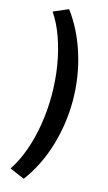

<svg xmlns="http://www.w3.org/2000/svg" viewBox="-165 -928 698 1241"><g transform="rotate(15 184.0 -307.5)"><path d="M133.5 260Q221.5 141.5 265.5 -6.5Q309.5 -154.5 309.5 -307Q309.5 -464 264 -612Q218.5 -760 133.5 -875L34 -832.5Q77.5 -768.5 107.5 -684Q137.5 -599.5 153 -503.2Q168.5 -407 168.5 -307Q168.5 -205.5 152.5 -109Q136.5 -12.5 106.5 71Q76.5 154.5 34 217.5Z"/></g></svg>

Font: Spartan
Style: Bold
Weight: 700
Designer: Matt Bailey, Mirko Velimirovic
Foundry: Matt Bailey
Version: Version 1.003; ttfautohint (v1.8.3)